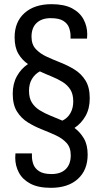

<svg xmlns="http://www.w3.org/2000/svg" viewBox="-20 -718 491 920"><path d="M224 182Q163 182 125.5 162Q88 142 70.5 109Q53 76 53 38Q53 27 54 17H133V31Q133 50 140 69.5Q147 89 167.5 102.5Q188 116 227 116Q271 116 295 92.5Q319 69 319 26Q319 -11 299 -33Q279 -55 247.5 -69.5Q216 -84 180.5 -98Q145 -112 113.5 -131.5Q82 -151 61.5 -183.5Q41 -216 41 -269Q41 -317 61 -353Q81 -389 114 -411Q86 -430 68 -460.5Q50 -491 50 -539Q50 -613 97.5 -655.5Q145 -698 227 -698Q288 -698 325.5 -678Q363 -658 380.5 -625Q398 -592 398 -554Q398 -543 397 -533H318V-547Q318 -565 311 -585Q304 -605 283.5 -618Q263 -631 223 -631Q180 -631 155.5 -608Q131 -585 131 -542Q131 -505 151.5 -483Q172 -461 203.5 -446.5Q235 -432 270.5 -418Q306 -404 337.5 -384.5Q369 -365 389.5 -332.5Q410 -300 410 -247Q410 -198 390 -162.5Q370 -127 337 -105Q364 -85 382 -54.5Q400 -24 400 23Q400 97 353 139.5Q306 182 224 182ZM279 -140Q304 -152 317.5 -176Q331 -200 331 -232Q331 -267 317 -289Q303 -311 279.5 -325.5Q256 -340 227.5 -351.5Q199 -363 171 -376Q147 -363 133 -339.5Q119 -316 119 -283Q119 -248 133 -226Q147 -204 170.5 -189.5Q194 -175 222.5 -163.5Q251 -152 279 -140Z"/></svg>

Font: Archivo Condensed
Style: Regular
Weight: 400
Width: 3
Designer: Hector Gatti
Foundry: Omnibus-Type
Version: Version 2.001; ttfautohint (v1.8.3)